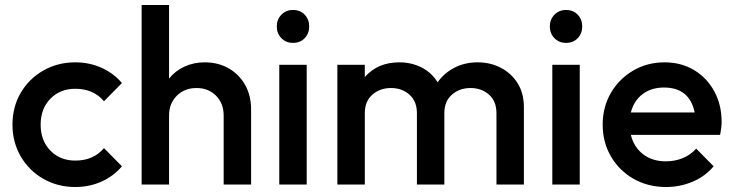

<svg xmlns="http://www.w3.org/2000/svg" viewBox="-20 -740 2941 770"><path d="M282 10Q211 10 153.5 -23Q96 -56 63 -113Q30 -170 30 -240Q30 -311 63 -367.5Q96 -424 153.5 -457Q211 -490 282 -490Q338 -490 386.5 -468.5Q435 -447 469 -407L397 -334Q355 -384 282 -384Q221 -384 182 -344Q143 -304 143 -240Q143 -176 182 -136Q221 -96 282 -96Q355 -96 397 -146L469 -73Q435 -33 386.5 -11.5Q338 10 282 10Z M548 0V-720H658V-425Q683 -456 720 -473Q757 -490 801 -490Q855 -490 897 -466Q939 -442 963 -399.5Q987 -357 987 -301V0H877V-277Q877 -325 846.5 -356Q816 -387 768 -387Q720 -387 689 -356Q658 -325 658 -277V0Z M1155 -568Q1127 -568 1108.5 -587Q1090 -606 1090 -634Q1090 -662 1108.5 -681Q1127 -700 1155 -700Q1184 -700 1202 -681Q1220 -662 1220 -634Q1220 -606 1202 -587Q1184 -568 1155 -568ZM1100 0V-480H1210V0Z M1333 0V-480H1443V-431Q1495 -490 1581 -490Q1631 -490 1671.5 -469Q1712 -448 1735 -410Q1762 -448 1803.5 -469Q1845 -490 1895 -490Q1947 -490 1989 -468Q2031 -446 2056 -406Q2081 -366 2081 -310V0H1971V-286Q1971 -334 1941 -360.5Q1911 -387 1867 -387Q1823 -387 1792.5 -360.5Q1762 -334 1762 -286V0H1652V-286Q1652 -334 1622 -360.5Q1592 -387 1548 -387Q1504 -387 1473.5 -360.5Q1443 -334 1443 -286V0Z M2250 -568Q2222 -568 2203.5 -587Q2185 -606 2185 -634Q2185 -662 2203.5 -681Q2222 -700 2250 -700Q2279 -700 2297 -681Q2315 -662 2315 -634Q2315 -606 2297 -587Q2279 -568 2250 -568ZM2195 0V-480H2305V0Z M2651 10Q2579 10 2521.5 -22.5Q2464 -55 2430.5 -112Q2397 -169 2397 -240Q2397 -311 2430 -367.5Q2463 -424 2519.5 -457Q2576 -490 2645 -490Q2712 -490 2763.5 -459Q2815 -428 2844.5 -374Q2874 -320 2874 -251Q2874 -229 2868 -199H2510Q2522 -150 2559 -121.5Q2596 -93 2650 -93Q2687 -93 2718.5 -106Q2750 -119 2772 -144L2842 -73Q2807 -32 2757 -11Q2707 10 2651 10ZM2643 -389Q2592 -389 2557 -362.5Q2522 -336 2510 -289H2766Q2745 -389 2643 -389Z"/></svg>

Font: Outfit Medium
Style: Regular
Weight: 500
Designer: Rodrigo Fuenzalida
Foundry: fragTYPE
Version: Version 1.100; ttfautohint (v1.8.4.7-5d5b);gftools[0.9.27]